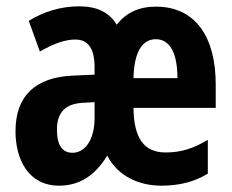

<svg xmlns="http://www.w3.org/2000/svg" viewBox="-20 -577 735 607"><path d="M473 -556C419 -556 379 -537 349 -499C325 -538 287 -557 230 -557C173 -557 117 -540 71 -511L106 -414C151 -440 187 -452 218 -452C260 -452 279 -422 279 -364V-341L211 -338C93 -333 29 -275 29 -162C29 -74 69 10 167 10C230 10 280 -21 319 -85C352 -21 418 10 490 10C547 10 594 -2 637 -28V-135C591 -107 551 -95 504 -95C435 -95 403 -140 402 -236H662V-310C662 -460 598 -556 473 -556ZM473 -453C517 -453 541 -409 541 -330H402C404 -417 432 -453 473 -453ZM242 -252 279 -254V-203C279 -137 250 -94 209 -94C177 -94 160 -118 160 -167C160 -222 187 -249 242 -252Z"/></svg>

Font: Noto Sans Thai Looped ExtraCondensed
Style: Bold
Weight: 700
Width: 2
Designer: Sasikarn Vongin, Ben Mitchell
Foundry: The Fontpad Ltd
Version: Version 1.001